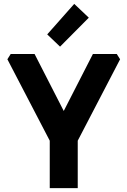

<svg xmlns="http://www.w3.org/2000/svg" viewBox="-20 -968 656 988"><path d="M18 -663 35 -690H158L308 -397L458 -690H581L598 -663L380 -244V0H236V-244ZM223 -791 362 -948 437 -877 289 -728Z"/></svg>

Font: Oxanium
Style: Bold
Weight: 700
Designer: Severin Meyer
Version: Version 2.000